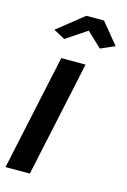

<svg xmlns="http://www.w3.org/2000/svg" viewBox="-113 -785 555 839"><g transform="rotate(15 164.0 -365.0)"><path d="M51 -635 103 -607 197 -670 264 -607 328 -635 250 -730H170ZM112 -523 0 0H110L222 -523Z"/></g></svg>

Font: FIGSv2-sans-serif SmBold Italic
Style: Regular
Weight: 600
Italic angle: -12°
Designer: Matt McInerney, Pablo Impallari, Rodrigo Fuenzalida
Foundry: Matt McInerney, Pablo Impallari, Rodrigo Fuenzalida
Version: Version 4.020;hotconv 1.0.109;makeotfexe 2.5.65596